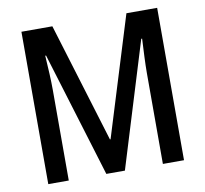

<svg xmlns="http://www.w3.org/2000/svg" viewBox="-79 -800 947 886"><g transform="rotate(-10 394.5 -357.0)"><path d="M349 0H436L616 -586H620C617 -527 614 -470 614 -426V0H713V-714H569L396 -154H393L222 -714H77V0H173V-425C173 -469 170 -527 166 -586H170Z"/></g></svg>

Font: Noto Sans Thai Looped Condensed Medium
Style: Regular
Weight: 500
Width: 3
Designer: Sasikarn Vongin, Ben Mitchell
Foundry: The Fontpad Ltd
Version: Version 1.001